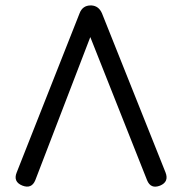

<svg xmlns="http://www.w3.org/2000/svg" viewBox="-20 -687 669 707"><path d="M62.5 -3.5Q27.5 -17.5 41.5 -52L273 -638Q284 -667 314 -667H316.5Q343.5 -665.5 355.5 -638L589.5 -52Q603 -17.5 569.5 -3.5Q535 10 521.5 -23.5L312.5 -550.5L110 -23.5Q96.5 9.5 62.5 -3.5Z"/></svg>

Font: Jura Light SemiBold
Style: Regular
Weight: 600
Version: Version 5.106